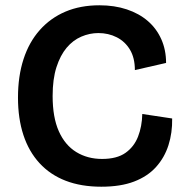

<svg xmlns="http://www.w3.org/2000/svg" viewBox="-20 -693 702 726"><path d="M363 13Q287 13 228.5 -9.5Q170 -32 129.5 -76Q89 -120 68.5 -182.5Q48 -245 48 -324Q48 -405 69 -469.5Q90 -534 130.5 -579.5Q171 -625 227.5 -649Q284 -673 356 -673Q413 -673 459.5 -657.5Q506 -642 539 -613.5Q572 -585 590 -544.5Q608 -504 608 -455L490 -428Q490 -474 471.5 -505Q453 -536 421.5 -552Q390 -568 352 -568Q319 -568 287.5 -554.5Q256 -541 232 -512.5Q208 -484 193.5 -439Q179 -394 179 -330Q179 -249 202.5 -196.5Q226 -144 268.5 -118Q311 -92 366 -92Q422 -92 454.5 -115Q487 -138 502 -176.5Q517 -215 518 -262L631 -245Q632 -191 617 -144Q602 -97 570 -61.5Q538 -26 487 -6.5Q436 13 363 13Z"/></svg>

Font: Bricolage Grotesque 36pt SemiBold
Style: Regular
Weight: 600
Designer: Mathieu Triay
Foundry: Atelier Triay
Version: Version 1.001;gftools[0.9.33.dev8+g029e19f]